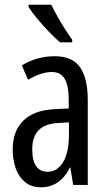

<svg xmlns="http://www.w3.org/2000/svg" viewBox="-20 -786 456 816"><path d="M213 -547Q289 -547 321 -499Q353 -451 353 -362V0H291L279 -74H277Q235 10 154 10Q113 10 86 -12.5Q59 -35 46.5 -71.5Q34 -108 34 -150Q34 -230 80 -274Q126 -318 211 -322L272 -325V-360Q272 -422 255 -451Q238 -480 200 -480Q156 -480 99 -447L73 -508Q136 -547 213 -547ZM225 -263Q117 -257 117 -152Q117 -103 134 -79.5Q151 -56 182 -56Q224 -56 248.5 -97.5Q273 -139 273 -212V-266ZM198 -766Q209 -743 224.5 -715.5Q240 -688 256.5 -662Q273 -636 287 -617V-606H235Q215 -623 188.5 -650.5Q162 -678 138 -707Q114 -736 101 -757V-766Z"/></svg>

Font: Noto Sans Lao UI ExtCond
Style: Regular
Weight: 400
Width: 2
Designer: Monotype Design Team
Foundry: Monotype Imaging Inc.
Version: Version 2.000; ttfautohint (v1.8.4.7-5d5b)